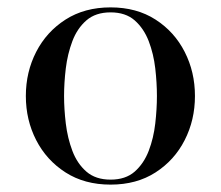

<svg xmlns="http://www.w3.org/2000/svg" viewBox="-20 -490 598 520"><path d="M50 -230Q50 -295 78 -349.5Q106 -404 157.5 -437Q209 -470 279.5 -470Q350 -470 401.2 -437Q452.5 -404 480.2 -349.5Q508 -295 508 -230Q508 -165 480.2 -110.5Q452.5 -56 401.2 -23Q350 10 279.5 10Q209 10 157.5 -23Q106 -56 78 -110.5Q50 -165 50 -230ZM153.5 -230Q153.5 -195 158.2 -155.5Q163 -116 176 -81.5Q189 -47 214 -25.2Q239 -3.5 279.5 -3.5Q320 -3.5 344.8 -25.2Q369.5 -47 382.8 -81.5Q396 -116 400.5 -155.5Q405 -195 405 -230Q405 -265.5 400.5 -304.8Q396 -344 382.8 -378.5Q369.5 -413 344.8 -434.8Q320 -456.5 279.5 -456.5Q239 -456.5 214 -434.8Q189 -413 176 -378.5Q163 -344 158.2 -304.8Q153.5 -265.5 153.5 -230Z"/></svg>

Font: Bodoni* 16
Style: Regular
Weight: 400
Version: Version 2.2